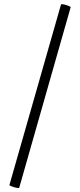

<svg xmlns="http://www.w3.org/2000/svg" viewBox="-20 -752 391 938"><path d="M74 165Q73 168 60.5 165.5Q48 163 37 158.5Q26 154 26 152L278 -730Q280 -733 291.5 -730.5Q303 -728 314.5 -723.5Q326 -719 325 -716Z"/></svg>

Font: Cormorant Light
Style: Regular
Weight: 300
Designer: Christian Thalmann (Catharsis Fonts)
Foundry: Catharsis Fonts
Version: Version 4.000